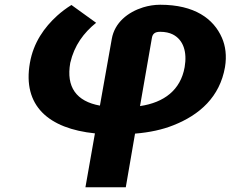

<svg xmlns="http://www.w3.org/2000/svg" viewBox="-20 -556 980 809"><path d="M385 -460 281 -535C260 -522 240 -507 221 -490C167 -441 121 -377 106 -291C74 -110 185 -14 380 6L340 233H510L549 7C611 2 665 -10 710 -28C822 -72 906 -148 928 -273C936 -321 930 -363 915 -397C880 -477 800 -536 655 -536C630 -536 606 -532 583 -525C519 -505 463 -461 451 -392L401 -111C302 -129 258 -189 276 -291C293 -365 333 -418 385 -460ZM655 -422C676 -422 694 -418 708 -411C753 -388 769 -337 758 -273C741 -177 672 -124 570 -109L620 -396C623 -414 633 -422 655 -422Z"/></svg>

Font: Asimov
Style: XWidIt
Weight: 500
Designer: Google
Version: Version 2.000980; 2014